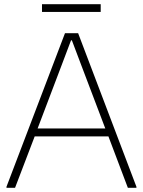

<svg xmlns="http://www.w3.org/2000/svg" viewBox="-20 -899 684 919"><path d="M11 -5 291 -740H354L633 -5V0H592L499 -246H146L52 0H11ZM484 -284 369 -587 324 -706H320L275 -587L160 -284ZM181 -879H462V-842H181Z"/></svg>

Font: Encode Sans Normal
Style: Thin
Weight: 100
Designer: Pablo Impallari, Andres Torresi
Foundry: Pablo Impallari, Andres Torresi
Version: Version 1.000; ttfautohint (v1.00) -l 8 -r 50 -G 200 -x 14 -